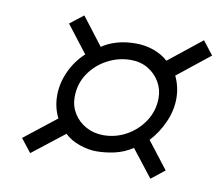

<svg xmlns="http://www.w3.org/2000/svg" viewBox="-66 -777 822 713"><g transform="rotate(10 345.0 -420.5)"><path d="M594.2 -183.6 543.5 -143.6 463.9 -245.6Q431.2 -224.6 396.5 -216.8Q361.8 -209 327.1 -209Q297.4 -209 263.7 -220.7Q230 -232.4 208 -253.9L87.4 -159.7L47.9 -210L168.5 -304.7Q148.9 -342.8 148.9 -388.2Q148.9 -434.6 169.2 -479Q189.5 -523.4 225.1 -556.2L146 -658.7L196.8 -698.2L276.9 -593.8Q299.8 -609.9 332 -619.4Q364.3 -628.9 402.8 -628.9Q440.9 -628.9 472.9 -616.9Q504.9 -605 525.9 -585.4L650.4 -684.6L689.9 -633.8L567.9 -536.6Q576.7 -519 581.8 -497.6Q586.9 -476.1 586.9 -453.1Q586.9 -408.2 567.1 -363.8Q547.4 -319.3 515.6 -285.2ZM343.3 -272.5Q389.6 -272.5 430.2 -295.2Q470.7 -317.9 496.1 -356.9Q521.5 -396 521.5 -444.3Q521.5 -477.1 505.1 -504.6Q488.8 -532.2 460.7 -548.8Q432.6 -565.4 396.5 -565.4Q349.6 -565.4 307.9 -543.2Q266.1 -521 240 -482.2Q213.9 -443.4 213.9 -393.1Q213.9 -359.9 231 -332.3Q248 -304.7 277.3 -288.6Q306.6 -272.5 343.3 -272.5Z"/></g></svg>

Font: Andika
Style: Italic
Weight: 400
Italic angle: -14°
Designer: Victor Gaultney, Annie Olsen, Julie Remington, Don Collingsworth, Eric Hays, Becca Hirsbrunner
Foundry: SIL International
Version: Version 6.101